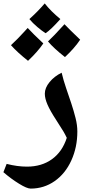

<svg xmlns="http://www.w3.org/2000/svg" viewBox="-60 -857 540 1127"><path d="M120.1 250Q98.1 250 51.8 221.4Q5.4 192.9 -40 153.8L-21 105Q42 121.1 98.1 121.1Q184.6 121.1 245.1 77.4Q305.7 33.7 332 -47.9Q321.8 -69.3 312.5 -85Q303.2 -100.6 268.1 -155.3Q234.9 -206.1 219 -242.4Q203.1 -278.8 203.1 -307.1Q203.1 -341.3 231 -375.2Q258.8 -409.2 301.8 -430.2Q312.5 -385.3 328.1 -339.8Q343.8 -294.4 358.4 -250.2Q373 -206.1 383.5 -164.3Q394 -122.6 394 -85Q394 7.3 358.6 85Q323.2 162.6 260.5 206.3Q197.8 250 120.1 250ZM294.4 -745.1Q237.8 -681.6 207.5 -662.1Q186.5 -675.3 159.2 -698.5Q131.8 -721.7 112.3 -745.1Q160.6 -788.1 202.6 -836.9Q236.8 -792.5 294.4 -745.1ZM194.3 -602.1Q160.6 -552.7 104.5 -500Q41 -550.3 4.4 -591.8Q43 -627.4 81.5 -669.9L102.5 -692.9Q133.3 -659.2 194.3 -602.1ZM410.6 -624Q376.5 -573.2 321.3 -522Q256.8 -572.3 221.7 -613.8Q253.9 -643.6 318.4 -714.8Q344.2 -687.5 410.6 -624Z"/></svg>

Font: Sahl Naskh
Style: Bold
Weight: 700
Designer: Pascal Zoghbi
Version: Version 1.001